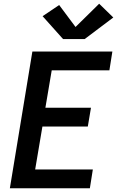

<svg xmlns="http://www.w3.org/2000/svg" viewBox="-20 -1012 640 1032"><path d="M33 0 154 -735H584L568 -634H258L224 -433H469L452 -332H208L169 -101H479L463 0ZM319 -802 209 -925 298 -985 386 -867 513 -992 589 -918 435 -802Z"/></svg>

Font: Zed Sans Extended
Style: Bold Italic
Weight: 700
Width: 7
Italic angle: -9°
Designer: Belleve Invis
Foundry: Belleve Invis
Version: Version 1.0.0; ttfautohint (v1.8.4)